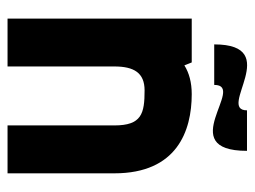

<svg xmlns="http://www.w3.org/2000/svg" viewBox="-103 -572 675 509"><g transform="rotate(90 234.5 -317.5)"><path d="M272.5 -634.8C272.5 -553.7 97.7 -732.4 97.7 -547.9H205.1C205.1 -634.8 379.9 -439.5 379.9 -634.8ZM229.5 -488.3C198.7 -488.3 173.3 -481.4 153.3 -468.8L145.5 -488.3H29.3V0H156.2V-283.2C156.2 -335 172.9 -363.3 219.7 -363.3C281.2 -363.3 312.5 -355.5 312.5 -283.2V0H439.5V-283.2C439.5 -449.2 327.1 -488.3 229.5 -488.3Z"/></g></svg>

Font: Saman Dere
Style: Regular
Weight: 400
Designer: Tuna Ça_lar Gümü_
Foundry: Tuna Ça_lar Gümü_
Version: Version 1.001;hotconv 1.0.109;makeotfexe 2.5.65596